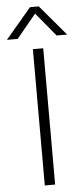

<svg xmlns="http://www.w3.org/2000/svg" viewBox="-114 -947 431 981"><g transform="rotate(-5 101.5 -457.0)"><path d="M79 -914H124L256 -758H202L102 -879L2 -758H-53ZM75 -699H128V0H75Z"/></g></svg>

Font: Prompt ExtraLight
Style: Regular
Weight: 275
Designer: Katatrad Team
Foundry: CadsonDemak
Version: Version 1.001